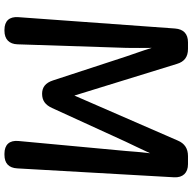

<svg xmlns="http://www.w3.org/2000/svg" viewBox="-21 -805 864 862"><g transform="rotate(90 411.0 -374.0)"><path d="M114 38H118C156 38 178 17 179 -21L195 -510C196 -545 195 -592 195 -623C206 -586 227 -529 234 -507L341 -180C352 -146 372 -131 401 -131C431 -131 451 -145 465 -176L616 -506C626 -527 651 -579 668 -616C664 -579 659 -532 658 -509L613 -25C609 16 630 38 670 38H675C713 38 734 19 736 -20L776 -724C778 -763 756 -786 717 -786H681C647 -786 624 -771 611 -740L409 -276L267 -736C257 -770 235 -786 200 -786H170C132 -786 111 -766 108 -728L57 -24C54 16 74 38 114 38Z"/></g></svg>

Font: 寒蝉团圆体 Round
Style: Regular
Weight: 500
Designer: 寒蝉字型
Version: Version 2.700;Glyphs 3.1.1 (3135)